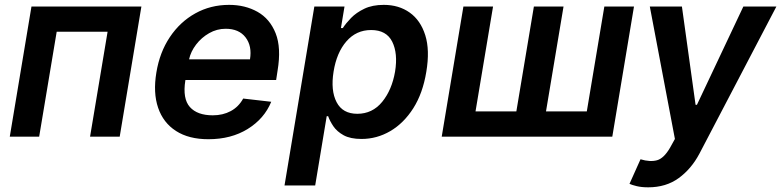

<svg xmlns="http://www.w3.org/2000/svg" viewBox="-20 -573 3275 805"><path d="M21 0 111.9 -545.5H572.8L481.9 0H357.6L431.1 -440H217.7L144.2 0Z M853.7 10.7Q771.7 10.7 718 -23.8Q664.4 -58.2 642.9 -121.3Q621.4 -184.3 635.7 -269.5Q649.5 -353.7 692.1 -417.4Q734.7 -481.2 798.8 -516.9Q862.9 -552.6 940.7 -552.6Q1007.8 -552.6 1059.7 -523.4Q1111.5 -494.3 1135.7 -433.4Q1159.8 -372.5 1143.8 -277L1137.8 -237.6H757.5L757.1 -235.8Q745 -159.1 776.1 -124.3Q807.2 -89.5 872.2 -89.5Q914.4 -89.5 947.4 -107.2Q980.5 -125 999.6 -159.8L1117.2 -146.3Q1088.1 -75.3 1018.6 -32.3Q949.2 10.7 853.7 10.7ZM772.7 -324.2H1028.1Q1037.3 -380 1009.6 -416.2Q981.9 -452.4 926.1 -452.4Q889.2 -452.4 856.9 -433.9Q824.6 -415.5 802.2 -386.2Q779.8 -356.9 772.7 -324.2Z M1172.9 204.5 1297.9 -545.5H1424.4L1409.4 -455.3H1417.3Q1430 -475.1 1451.9 -497.7Q1473.7 -520.2 1507.5 -536.4Q1541.2 -552.6 1589.1 -552.6Q1652.3 -552.6 1697.8 -520.2Q1743.3 -487.9 1763 -425.4Q1782.7 -362.9 1767.4 -272Q1752.8 -182.2 1712.9 -119.3Q1672.9 -56.5 1616.5 -23.4Q1560 9.6 1495.7 9.6Q1448.9 9.6 1420.6 -6Q1392.4 -21.7 1377.5 -43.9Q1362.6 -66.1 1355.8 -85.9H1349.8L1301.5 204.5ZM1378.6 -272.7Q1365.8 -193.5 1391.2 -144.7Q1416.5 -95.9 1478 -95.9Q1541.5 -95.9 1582.4 -146Q1623.2 -196 1636.4 -272.7Q1648.8 -349.1 1624.5 -398.1Q1600.1 -447.1 1535.9 -447.1Q1473.7 -447.1 1432.5 -399.7Q1391.3 -352.3 1378.6 -272.7Z M1922.9 -545.5H2047.2L1973.7 -105.8H2144.9L2218.4 -545.5H2342.7L2269.2 -105.8H2440.3L2513.8 -545.5H2638.1L2547.2 0H1832Z M2697.8 212.4Q2669.7 212.4 2649.3 207.4Q2628.9 202.4 2619.3 197.8L2665.5 94.8Q2705.6 106.9 2734.6 98.9Q2763.5 90.9 2789.4 46.2L2809.7 9.6L2704.5 -545.5H2839.1L2896.3 -133.5H2902L3096.6 -545.5H3235.1L2912.6 71Q2878.6 135.3 2825.5 173.8Q2772.4 212.4 2697.8 212.4Z"/></svg>

Font: Inter UI Semi Bold
Style: Italic
Weight: 600
Italic angle: -9.39999°
Designer: Rasmus Andersson
Foundry: rsms
Version: 3.2;8d6f07862